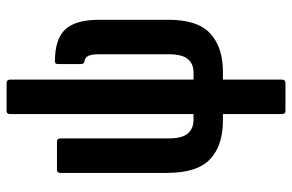

<svg xmlns="http://www.w3.org/2000/svg" viewBox="-168 -512 865 568"><g transform="rotate(-90 264.0 -227.5)"><path d="M220 185Q211 185 211 174V0H192Q118 0 77.5 -38Q37 -76 37 -166V-481Q37 -491 46 -491H130Q139 -491 139 -481V-161Q139 -121 153.5 -104Q168 -87 194 -87H211V-629Q211 -640 220 -640H303Q313 -640 313 -629V-87H334Q360 -87 374 -104Q388 -121 388 -161V-365Q388 -388 383 -398.5Q378 -409 365 -410Q359 -412 359 -421V-488Q359 -497 367 -497Q433 -497 461.5 -466.5Q490 -436 490 -365V-166Q491 -76 450 -38Q409 0 336 0H313V174Q313 185 303 185Z"/></g></svg>

Font: Sofia Sans Extra Condensed
Style: Bold
Weight: 700
Designer: Botio Nikoltchev, Ani Petrova
Foundry: lettersoup
Version: Version 4.101